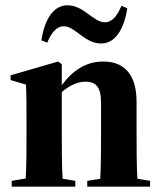

<svg xmlns="http://www.w3.org/2000/svg" viewBox="-20 -704 608 724"><path d="M24 0H264V-22L216 -30C213 -82 213 -154 213 -209V-357C242 -382 273 -396 302 -396C342 -396 361 -376 361 -316V-209C361 -154 361 -82 358 -30L309 -22V0H546V-22L498 -30C495 -82 495 -154 495 -209V-319C495 -426 446 -472 370 -472C308 -472 258 -443 213 -383V-462L199 -472L20 -420V-402L78 -385C80 -340 80 -302 80 -240V-209C80 -154 80 -83 77 -31L24 -22ZM136 -552 158 -543C173 -578 191 -605 221 -605C242 -605 263 -588 284 -572C308 -555 330 -540 362 -540C411 -540 447 -588 460 -673L438 -682C423 -647 405 -620 375 -620C353 -620 332 -637 309 -654C287 -670 264 -684 234 -684C185 -684 149 -637 136 -552Z"/></svg>

Font: Source Serif 4 Display
Style: Bold
Weight: 700
Designer: Frank Grießhammer
Foundry: Adobe Systems Incorporated
Version: Version 4.004;hotconv 1.0.117;makeotfexe 2.5.65602